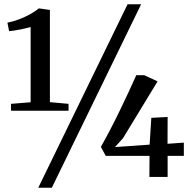

<svg xmlns="http://www.w3.org/2000/svg" viewBox="-20 -835 900 906"><path d="M124.5 -352.5V-707.5Q115 -704.5 96 -700.2Q77 -696 56.8 -692.5Q36.5 -689 23 -688L15 -728Q43.5 -733.5 71.8 -744.5Q100 -755.5 124 -769Q148 -782.5 163.5 -795.5L215.5 -788V-353L303.5 -345V-312.5H32V-345ZM582 -815H646L224.5 51H160.5ZM685 0 685.5 -99.5H479L456 -142Q477 -179 500 -223Q523 -267 545.2 -313Q567.5 -359 587.5 -402Q607.5 -445 623 -480H661L723.5 -451L560.5 -183L522.5 -141L686 -152.5L694 -279L771 -283L770.5 -156.5L847.5 -162V-99.5H771V0Z"/></svg>

Font: Merriweather 60pt
Style: Regular
Weight: 400
Version: Version 2.100